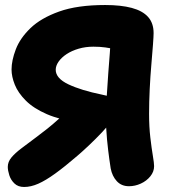

<svg xmlns="http://www.w3.org/2000/svg" viewBox="-20 -732 687 765"><path d="M76 13Q52 13 37.5 -1Q23 -15 17 -34Q11 -53 11 -67Q11 -87 25.5 -104.5Q40 -122 66 -141.5Q92 -161 124 -185Q147 -202 169.5 -220Q192 -238 214 -258Q236 -278 256 -299L299 -245Q220 -254 167 -277Q114 -300 83 -331Q52 -362 39 -394.5Q26 -427 26 -455Q26 -491 43 -535.5Q60 -580 101.5 -620Q143 -660 215.5 -686Q288 -712 399 -712Q462 -712 505 -700.5Q548 -689 570 -664.5Q592 -640 592 -600Q592 -588 589.5 -554Q587 -520 583 -474Q579 -428 576.5 -377Q574 -326 574 -278Q574 -227 579 -184Q584 -141 589 -111.5Q594 -82 594 -70Q594 -48 579 -29.5Q564 -11 541 -0.5Q518 10 494 10Q464 10 445.5 -10Q427 -30 421 -61Q420 -67 415.5 -98.5Q411 -130 406.5 -175.5Q402 -221 402 -268Q403 -306 405.5 -351.5Q408 -397 411.5 -441.5Q415 -486 417.5 -519.5Q420 -553 420 -565L433 -537Q420 -540 399.5 -543Q379 -546 352 -546Q321 -546 293.5 -538Q266 -530 245.5 -516.5Q225 -503 213.5 -486.5Q202 -470 202 -454Q202 -420 252.5 -396Q303 -372 386 -355Q428 -347 437.5 -334Q447 -321 447 -296Q447 -281 430 -257Q413 -233 387 -205.5Q361 -178 334.5 -153Q308 -128 288 -111Q238 -68 200 -40.5Q162 -13 132.5 0Q103 13 76 13Z"/></svg>

Font: Shantell Sans ExtraBold
Style: Regular
Weight: 800
Designer: Stephen Nixon, Anya Danilova, Shantell Martin
Foundry: Arrow Type
Version: Version 1.011;[c5ecc13dd]